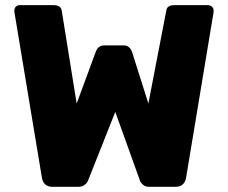

<svg xmlns="http://www.w3.org/2000/svg" viewBox="-20 -720 873 736"><path d="M798.8 -680.2V-673.8L692.9 -36.1Q685.5 -3.9 652.8 -3.9H551.8Q536.1 -3.9 527.8 -12.2Q518.6 -20 516.1 -28.8L421.9 -291L317.9 -28.8Q314.5 -19 305.2 -12.2Q296.9 -3.9 280.8 -3.9H181.2Q148.4 -3.9 141.1 -36.1L35.2 -673.8Q33.7 -686 40 -693.8Q46.4 -700.2 55.2 -700.2H185.1Q213.9 -700.2 216.8 -678.2L273.9 -323.2L346.2 -519Q355 -545.9 378.9 -545.9H454.1Q478 -545.9 486.8 -519L548.8 -323.2L617.2 -678.2Q618.7 -690.9 627.9 -695.8Q635.3 -700.2 647.9 -700.2H777.8Q785.2 -700.2 793 -693.8Q798.8 -688 798.8 -680.2Z"/></svg>

Font: Cunia
Style: Bold
Weight: 700
Designer: Alejo Bergmann, Denis Ignatov
Foundry: Hubert & Fischer
Version: Version 1.00 February 21, 2019, initial release